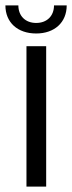

<svg xmlns="http://www.w3.org/2000/svg" viewBox="-61 -691 267 711"><path d="M110 -520H37V0H110ZM-41 -671C-41 -608 4 -567 73 -567C141 -567 186 -608 186 -671H139C139 -632 113 -606 73 -606C33 -606 7 -632 7 -671Z"/></svg>

Font: Non Bureau Light
Style: Regular
Weight: 300
Designer: Jona Saucedo
Foundry: Non Foundry
Version: Version 1.000;FEAKit 1.0